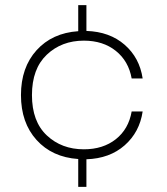

<svg xmlns="http://www.w3.org/2000/svg" viewBox="-20 -639 655 751"><path d="M538 -203Q526 -122 467.5 -70.5Q409 -19 318 -16V92H286V-17Q184 -24 123 -91.5Q62 -159 62 -267Q62 -375 123 -442.5Q184 -510 286 -517V-619H318V-518Q409 -515 467.5 -464Q526 -413 538 -332H495Q483 -400 433 -440Q383 -480 308 -480Q221 -480 163 -425Q105 -370 105 -267Q105 -164 163 -109.5Q221 -55 308 -55Q383 -55 433 -94.5Q483 -134 495 -203Z"/></svg>

Font: Poppins ExtraLight
Style: Regular
Weight: 275
Designer: Ninad Kale (Devanagari), Jonny Pinhorn (Latin)
Foundry: Indian Type Foundry
Version: Version 3.200;PS 1.000;hotconv 16.6.54;makeotf.lib2.5.65590